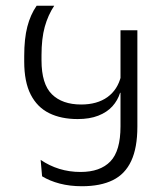

<svg xmlns="http://www.w3.org/2000/svg" viewBox="-20 -643 579 666"><path d="M107 -623Q85.5 -592 74.8 -550.5Q64 -509 64 -448.5V-429.5Q64 -359 86.5 -315Q109 -271 150.5 -250.5Q192 -230 249.5 -230Q291 -230 321 -241.8Q351 -253.5 369.8 -274.2Q388.5 -295 396.5 -321H402.5L400 -380Q388.5 -332 352.8 -306.2Q317 -280.5 261.5 -280.5Q196 -280.5 160 -316Q124 -351.5 124 -434V-451.5Q124 -509 135.2 -549.8Q146.5 -590.5 168 -623ZM398 -204.5Q398 -119.5 362.8 -83Q327.5 -46.5 259.5 -46.5Q220.5 -46.5 185.8 -57.2Q151 -68 121 -88.5L126 -31.5Q152 -15.5 187.2 -6.2Q222.5 3 264 3Q328.5 3 371.2 -18Q414 -39 435.2 -84.8Q456.5 -130.5 456.5 -204V-538H398Z"/></svg>

Font: Anek Devanagari Light
Style: Regular
Weight: 300
Designer: Kailash Malviya (Devanagari) & Yesha Goshar (Latin)
Foundry: Ek Type
Version: Version 1.003